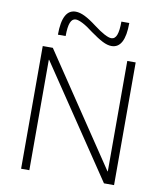

<svg xmlns="http://www.w3.org/2000/svg" viewBox="-101 -1044 959 1125"><g transform="rotate(10 378.5 -481.0)"><path d="M102 0V-730H162L603 -73H605V-730H655V0H595L153 -657H151V0ZM498 -800Q474 -800 444.5 -815Q415 -830 372 -861Q336 -889 309 -903Q282 -917 266 -917Q245 -917 234.5 -891.5Q224 -866 224 -811H178Q178 -962 258 -962Q282 -962 312 -947.5Q342 -933 384 -901Q421 -873 447.5 -859Q474 -845 489 -845Q511 -845 521 -871Q531 -897 531 -951H578Q578 -800 498 -800Z"/></g></svg>

Font: M PLUS 1 Light
Style: Regular
Weight: 300
Designer: Coji Morishita
Foundry: UNDERFOREST DESIGN
Version: Version 1.001